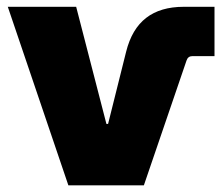

<svg xmlns="http://www.w3.org/2000/svg" viewBox="-20 -556 667 576"><path d="M185.1 0 3.4 -535.6H208.5L299.3 -184.1H304.2L358.4 -400.9Q375.5 -469.2 418.5 -502.4Q461.4 -535.6 531.2 -535.6H623.5V-387.7H557.6Q543.9 -387.7 539.6 -374.5L411.6 0Z"/></svg>

Font: Inter 20pt Black
Style: Regular
Weight: 900
Version: Version 4.001;git-66647c0bb